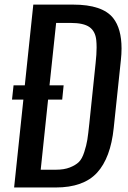

<svg xmlns="http://www.w3.org/2000/svg" viewBox="-20 -830 568 850"><path d="M160.2 -78.6H227.1Q263.7 -78.6 289.1 -88.6Q314.5 -98.6 328.9 -112.5Q343.3 -126.5 353 -156.7Q362.8 -187 366.7 -211.7Q370.6 -236.3 375.5 -283.7L403.3 -550.8Q407.7 -589.8 407.7 -620.1Q407.7 -637.2 406.2 -651.9Q402.3 -691.4 376.2 -710Q350.1 -728.5 293 -728.5H228.5L199.2 -452.1H261.7L255.4 -389.2H192.9ZM42.5 0 83.5 -389.2H33.2L40 -452.1H89.8L127.4 -809.6H303.7Q433.6 -809.6 481 -750Q518.1 -703.1 518.1 -615.2Q518.1 -590.8 515.1 -563.5L483.4 -263.2Q469.7 -130.9 409.7 -65.4Q349.6 0 226.6 0Z"/></svg>

Font: Oswald
Style: Regular
Weight: 400
Designer: Vernon Adams
Foundry: Vernon Adams
Version: 3.0; ttfautohint (v0.94.23-7a4d-dirty) -l 8 -r 50 -G 200 -x 